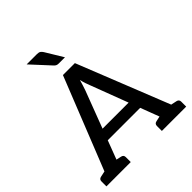

<svg xmlns="http://www.w3.org/2000/svg" viewBox="-247 -1099 1261 1261"><g transform="rotate(-45 383.0 -468.5)"><path d="M41 0 327 -719H438L724 0H640Q625 0 616 -7Q607 -14 603 -25L406 -545Q400 -560 394 -577.5Q388 -595 383 -617Q377 -595 371 -577Q365 -559 360 -544L163 -25Q159 -16 149.5 -8Q140 0 126 0ZM120 0V-64H184V0ZM209 -208 233 -286H533L557 -208ZM580 0V-64H647V0ZM12 0V-46Q12 -56 17 -62Q22 -68 32 -70L102 -85L113 0ZM137 0 149 -85 218 -70Q228 -68 233 -62Q238 -56 238 -46V0ZM527 0V-46Q527 -56 532 -62Q537 -68 547 -70L617 -85L628 0ZM652 0 664 -85 734 -70Q743 -68 748 -62Q753 -56 753 -46V0ZM208 -937H303Q321 -937 329.5 -931Q338 -925 345 -914L419 -792H362Q350 -792 342.5 -795.5Q335 -799 327 -808Z"/></g></svg>

Font: Aleo Medium
Style: Regular
Weight: 500
Designer: Alessio Laiso
Foundry: Alessio Laiso
Version: Version 2.001;gftools[0.9.29]